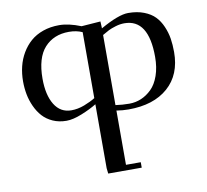

<svg xmlns="http://www.w3.org/2000/svg" viewBox="-82 -546 1003 931"><g transform="rotate(-10 419.5 -81.0)"><path d="M47.9 -217.8Q47.9 -255.9 56.4 -290.8Q64.9 -325.7 82.8 -356Q100.6 -386.2 126 -408.4Q151.4 -430.7 187.5 -443.4Q223.6 -456.1 267.1 -456.1Q314 -456.1 374 -432.1L467.8 -439L469.2 -411.1V-404.8Q559.6 -456.1 606.9 -456.1Q650.9 -456.1 684.3 -443.1Q717.8 -430.2 738 -409.2Q758.3 -388.2 771.2 -358.2Q784.2 -328.1 789.1 -297.6Q793.9 -267.1 793.9 -231Q793.9 -119.6 723.1 -57.4Q652.3 4.9 528.8 4.9Q499 4.9 469.2 0V267.1H542V293.9H377L374 267.1V-47.9Q343.3 -28.8 299.1 -11Q254.9 6.8 223.1 6.8Q186 6.8 156 -6.6Q126 -20 106.2 -42Q86.4 -64 73 -93.5Q59.6 -123 53.7 -154.1Q47.9 -185.1 47.9 -217.8ZM143.1 -213.9Q143.1 -133.8 172.1 -86.4Q201.2 -39.1 254.9 -39.1Q286.6 -39.1 319.1 -51.5Q351.6 -64 374 -78.1V-402.8Q345.2 -416 308.1 -416Q232.9 -416 188 -366.5Q143.1 -316.9 143.1 -213.9ZM469.2 -26.9Q502.9 -22 537.1 -22Q567.9 -22 595.7 -33.7Q623.5 -45.4 647.2 -68.6Q670.9 -91.8 685.1 -132.1Q699.2 -172.4 699.2 -224.1Q699.2 -410.2 580.1 -410.2Q558.6 -410.2 536.4 -403.3Q514.2 -396.5 501.5 -390.1Q488.8 -383.8 469.2 -372.1Z"/></g></svg>

Font: Dehuti
Style: Bold
Weight: 700
Version: Version 1.2